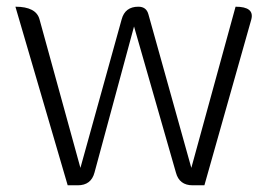

<svg xmlns="http://www.w3.org/2000/svg" viewBox="-20 -553 806 573"><path d="M182 0 26 -533Q88 -533 98 -495L220 -52L343 -495Q353 -533 393 -533Q417 -533 423 -510L551 -52L683 -533Q740 -533 730 -495L590 0H555Q515 0 505 -38L380 -474L262 -38Q252 0 212 0Z"/></svg>

Font: Swei Half Moon CJK SC
Style: Light
Weight: 300
Version: Version 2.071